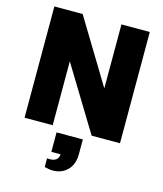

<svg xmlns="http://www.w3.org/2000/svg" viewBox="-138 -804 996 1172"><g transform="rotate(15 360.0 -218.0)"><path d="M58.1 0V-703.1H236.8L481.9 -298.8V-703.1H661.1V0H481.9L235.8 -403.8V0ZM328.1 159.2H270V36.1H436V128.9Q436 194.3 399.4 230.7Q362.8 267.1 307.1 267.1Q285.6 267.1 254.9 258.8V204.1Q294.4 208 311.3 194.6Q328.1 181.2 328.1 159.2Z"/></g></svg>

Font: LT Superior Black
Style: Regular
Weight: 900
Designer: Daniel Lyons
Foundry: LyonsType
Version: Version 2.005